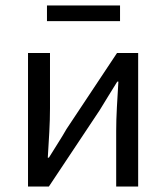

<svg xmlns="http://www.w3.org/2000/svg" viewBox="-20 -679 605 699"><path d="M82 0V-486H162V-284Q162 -245 159.5 -198.5Q157 -152 154 -105H158Q172 -128 190.5 -157Q209 -186 222 -209L406 -486H483V0H403V-202Q403 -241 405.5 -287.5Q408 -334 411 -382H407Q393 -359 374.5 -329.5Q356 -300 343 -278L158 0ZM151 -602V-659H417V-602Z"/></svg>

Font: Pinyin1712
Style: Regular
Weight: 400
Version: Version 1